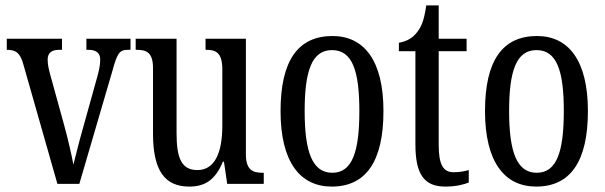

<svg xmlns="http://www.w3.org/2000/svg" viewBox="-20 -679 2233 709"><path d="M66 -442 192 0H273L395 -417C412 -479 420 -495 451 -495H462V-536H299V-495H307C335 -495 350 -483 350 -460C350 -438 346 -418 336 -384L287 -208C270 -149 258 -97 251 -71C245 -105 230 -170 216 -220L165 -405C160 -423 156 -441 156 -459C156 -481 168 -495 198 -495H209V-536H5V-495C38 -495 54 -485 66 -442Z M679 10C733 10 774 -11 803 -82H807L819 0H954V-41H950C916 -41 888 -49 888 -109V-536H739V-495H742C776 -495 801 -486 801 -422V-215C801 -117 774 -51 709 -51C649 -51 632 -97 632 -188V-536H481V-495H485C520 -495 545 -486 545 -428V-186C545 -48 589 10 679 10Z M1205 10C1330 10 1396 -81 1396 -269C1396 -456 1324 -546 1208 -546C1081 -546 1016 -456 1016 -269C1016 -81 1088 10 1205 10ZM1207 -41C1133 -41 1105 -119 1105 -269C1105 -418 1132 -494 1206 -494C1281 -494 1307 -418 1307 -269C1307 -119 1281 -41 1207 -41Z M1625 10C1664 10 1694 2 1711 -5V-51C1693 -46 1677 -43 1655 -43C1616 -43 1600 -72 1600 -144V-490H1703V-536H1600V-659H1554C1546 -603 1536 -580 1520 -560C1504 -539 1484 -527 1453 -521V-490H1514V-145C1514 -30 1550 10 1625 10Z M1960 10C2085 10 2151 -81 2151 -269C2151 -456 2079 -546 1963 -546C1836 -546 1771 -456 1771 -269C1771 -81 1843 10 1960 10ZM1962 -41C1888 -41 1860 -119 1860 -269C1860 -418 1887 -494 1961 -494C2036 -494 2062 -418 2062 -269C2062 -119 2036 -41 1962 -41Z"/></svg>

Font: Noto Serif Ethiopic XCn
Style: Regular
Weight: 400
Width: 2
Designer: Monotype Design Team
Foundry: Monotype Imaging Inc.
Version: Version 2.102